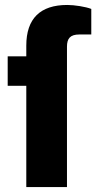

<svg xmlns="http://www.w3.org/2000/svg" viewBox="-20 -754 391 774"><path d="M86 0H250V-566C250 -599 263 -615 300 -615H348V-718C325 -727 280 -734 251 -734C142 -734 86 -679 86 -570V-527H11V-408H86Z"/></svg>

Font: Archivo ExtraBold
Style: Regular
Weight: 800
Designer: Hector Gatti
Foundry: Omnibus-Type
Version: Version 2.001